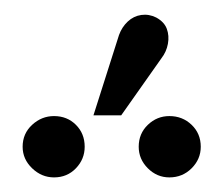

<svg xmlns="http://www.w3.org/2000/svg" viewBox="-20 -894 307 263"><path d="M96 -693Q96 -711 84 -723Q72 -735 54 -735Q37 -735 24 -723Q11 -711 11 -693Q11 -676 24 -663.5Q37 -651 54 -651Q72 -651 84 -663.5Q96 -676 96 -693ZM255 -693Q255 -711 242.5 -723Q230 -735 212 -735Q195 -735 182.5 -723Q170 -711 170 -693Q170 -676 182.5 -663.5Q195 -651 212 -651Q230 -651 242.5 -663.5Q255 -676 255 -693ZM201 -814Q208 -823 210 -834Q212 -845 208.5 -854.5Q205 -864 194 -870Q184 -875 173.5 -873.5Q163 -872 155 -864.5Q147 -857 143 -846L108 -736H146Z"/></svg>

Font: Advent Pro Medium
Style: Regular
Weight: 500
Designer: VivaRado, Andreas Kalpakidis
Foundry: VivaRado, Andreas Kalpakidis
Version: Version 3.000